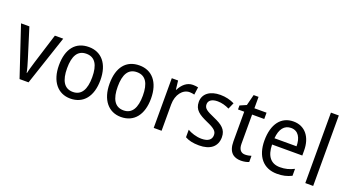

<svg xmlns="http://www.w3.org/2000/svg" viewBox="-54 -1414 3532 1946"><g transform="rotate(20 1712.0 -441.0)"><path d="M180 -66H277L456 -602H366L265 -278C252 -234 235 -179 230 -150H226C220 -187 203 -243 190 -285L91 -602H1Z M954 -335C954 -514 865 -612 731 -612C588 -612 507 -512 507 -335C507 -161 595 -56 729 -56C871 -56 954 -161 954 -335ZM595 -335C595 -466 636 -539 730 -539C824 -539 866 -466 866 -335C866 -204 824 -128 731 -128C637 -128 595 -204 595 -335Z M1500 -335C1500 -514 1411 -612 1277 -612C1134 -612 1053 -512 1053 -335C1053 -161 1141 -56 1275 -56C1417 -56 1500 -161 1500 -335ZM1141 -335C1141 -466 1182 -539 1276 -539C1370 -539 1412 -466 1412 -335C1412 -204 1370 -128 1277 -128C1183 -128 1141 -204 1141 -335Z M1852 -612C1788 -612 1740 -567 1710 -507H1706L1695 -602H1627V-66H1712V-350C1712 -457 1773 -531 1846 -531C1863 -531 1883 -528 1898 -524L1909 -606C1892 -610 1871 -612 1852 -612Z M2309 -213C2309 -297 2256 -334 2167 -373C2078 -412 2048 -430 2048 -475C2048 -515 2083 -541 2145 -541C2190 -541 2233 -528 2272 -509L2302 -577C2257 -599 2207 -612 2149 -612C2040 -612 1966 -560 1966 -471C1966 -385 2022 -350 2113 -309C2201 -271 2226 -247 2226 -206C2226 -158 2192 -128 2118 -128C2062 -128 2004 -148 1967 -170V-89C2004 -68 2052 -56 2118 -56C2236 -56 2309 -110 2309 -213Z M2589 -128C2544 -128 2518 -158 2518 -219V-534H2649V-602H2518V-725H2465L2435 -607L2366 -577V-534H2433V-214C2433 -96 2491 -56 2570 -56C2601 -56 2635 -63 2655 -72V-139C2638 -133 2612 -128 2589 -128Z M2938 -612C2806 -612 2725 -509 2725 -330C2725 -160 2811 -56 2958 -56C3021 -56 3066 -67 3115 -91V-166C3065 -141 3021 -129 2964 -129C2867 -129 2814 -193 2812 -318H3138V-372C3138 -513 3065 -612 2938 -612ZM2937 -542C3016 -542 3051 -475 3051 -386H2813C2821 -487 2864 -542 2937 -542Z M3347 -66V-826H3262V-66Z"/></g></svg>

Font: Noto Sans Malayalam UI SemiCondensed
Style: Regular
Weight: 400
Width: 4
Designer: Jelle Bosma - Monotype Design Team
Foundry: Monotype Imaging Inc.
Version: Version 2.104